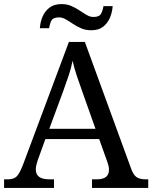

<svg xmlns="http://www.w3.org/2000/svg" viewBox="-20 -919 745 939"><path d="M0 0V-42H19Q48 -42 62.5 -57Q77 -72 95 -120L317 -714H395L621 -95Q632 -64 647.5 -53Q663 -42 692 -42H705V0H430V-42H453Q483 -42 498 -53.5Q513 -65 513 -90Q513 -98 511 -107Q509 -116 505 -127L465 -239H202L164 -134Q160 -122 157.5 -110.5Q155 -99 155 -91Q155 -66 171.5 -54Q188 -42 221 -42H244V0ZM221 -289H447L385 -464Q369 -508 356 -547Q343 -586 335 -622Q328 -586 317 -553Q306 -520 289 -473ZM426 -771Q399 -771 377 -780.5Q355 -790 336.5 -802.5Q318 -815 301.5 -824.5Q285 -834 269 -834Q239 -834 231 -817.5Q223 -801 220 -781H175Q177 -812 188.5 -838.5Q200 -865 222.5 -882Q245 -899 281 -899Q308 -899 329.5 -889.5Q351 -880 369.5 -867.5Q388 -855 404.5 -845.5Q421 -836 437 -836Q466 -836 474.5 -852.5Q483 -869 486 -889H531Q529 -859 517.5 -832Q506 -805 484 -788Q462 -771 426 -771Z"/></svg>

Font: Noto Serif Toto
Style: Regular
Weight: 400
Designer: Monotype Design Team
Foundry: Monotype Imaging Inc.
Version: Version 2.001